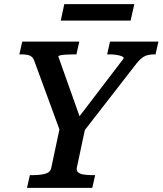

<svg xmlns="http://www.w3.org/2000/svg" viewBox="-20 -912 789 932"><path d="M111 0 125 -62H143Q177 -62 201 -69Q225 -76 229 -98L274 -310L275 -266L147 -615Q142 -630 133 -637Q124 -644 111.5 -646Q99 -648 83 -648H74L88 -710H365L351 -648H336Q319 -648 302.5 -647Q286 -646 275 -644Q264 -642 263 -638L377 -317L341 -315L580 -628Q582 -634 572 -638.5Q562 -643 546 -645.5Q530 -648 513 -648H500L514 -710H749L735 -648H727Q712 -648 697.5 -644.5Q683 -641 669.5 -631Q656 -621 642 -603L378 -263L398 -310L353 -98Q350 -84 358.5 -76Q367 -68 384.5 -65Q402 -62 424 -62H442L428 0ZM292 -892H632L614 -812H275Z"/></svg>

Font: Roboto Serif Medium
Style: Italic
Weight: 500
Italic angle: -10°
Designer: Greg Gazdowicz
Foundry: Commercial Type
Version: Version 1.008